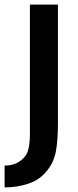

<svg xmlns="http://www.w3.org/2000/svg" viewBox="-38 -650 341 835"><path d="M214 -630V-115Q214 -39 205 8.5Q196 56 166 93Q134 133 85 149Q36 165 -18 165V70Q10 70 29.5 61.5Q49 53 63 39Q81 22 86.5 -5Q92 -32 92 -64V-630Z"/></svg>

Font: Ek Mukta SemiBold
Style: Regular
Weight: 600
Designer: Girish Dalvi and Yashodeep Gholap
Foundry: Ek Type
Version: Version 2.538;PS 1.002;hotconv 16.6.51;makeotf.lib2.5.65220;